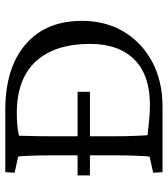

<svg xmlns="http://www.w3.org/2000/svg" viewBox="24 -636 613 700"><g transform="rotate(-90 330.0 -286.5)"><path d="M51.8 -573.2H278.3Q431.6 -573.2 517.6 -499.5Q603.5 -425.8 603.5 -293Q603.5 -207 563.5 -140.6Q523.4 -74.2 453.1 -37.1Q382.8 0 291 0H51.8L49.8 -34.2L108.4 -46.9Q110.4 -56.6 111.8 -97.2Q113.3 -137.7 113.3 -188.5V-383.8Q113.3 -440.4 111.8 -480Q110.4 -519.5 108.4 -526.4L49.8 -539.1ZM184.6 -523.4Q184.6 -513.7 184.1 -499.5Q183.6 -485.4 183.1 -458.5Q182.6 -431.6 182.6 -383.8V-188.5Q182.6 -158.2 183.1 -132.8Q183.6 -107.4 184.6 -87.9Q185.5 -68.4 186.5 -54.7Q220.7 -50.8 246.1 -48.3Q271.5 -45.9 296.9 -45.9Q406.2 -45.9 462.9 -103Q519.5 -160.2 519.5 -264.6Q519.5 -327.1 503.9 -376.5Q488.3 -425.8 457 -460.4Q425.8 -495.1 378.4 -513.2Q331.1 -531.2 267.6 -531.2Q248 -531.2 227.5 -529.8Q207 -528.3 184.6 -523.4ZM40 -264.6V-309.6H344.7V-264.6Z"/></g></svg>

Font: Crimson Pro Light
Style: Regular
Weight: 300
Designer: Jacques Le Bailly
Foundry: Baron von Fonthausen
Version: Version 1.003